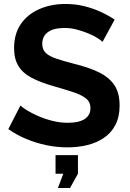

<svg xmlns="http://www.w3.org/2000/svg" viewBox="-20 -735 653 968"><path d="M497 -524Q490 -531 471.5 -543Q453 -555 426.5 -566Q400 -577 369 -585.5Q338 -594 306 -594Q250 -594 221.5 -573Q193 -552 193 -514Q193 -485 211 -468Q229 -451 265 -439Q301 -427 355 -413Q425 -396 476.5 -371.5Q528 -347 555.5 -307.5Q583 -268 583 -203Q583 -146 562 -105.5Q541 -65 504 -40Q467 -15 420 -3.5Q373 8 320 8Q267 8 214 -3Q161 -14 112 -34.5Q63 -55 22 -84L83 -203Q92 -194 115 -179.5Q138 -165 171 -150.5Q204 -136 243 -126Q282 -116 322 -116Q378 -116 407 -135Q436 -154 436 -189Q436 -221 413 -239Q390 -257 349 -270.5Q308 -284 252 -300Q185 -319 140 -342.5Q95 -366 73 -402Q51 -438 51 -492Q51 -565 85.5 -614.5Q120 -664 179 -689.5Q238 -715 310 -715Q360 -715 404.5 -704Q449 -693 488 -675Q527 -657 558 -636ZM272 213 299 141H260V47H373V141L333 213Z"/></svg>

Font: YasnoRaleway
Style: Bold
Weight: 700
Designer: Matt McInerney, Pablo Impallari, Rodrigo Fuenzalida
Foundry: Matt McInerney, Pablo Impallari, Rodrigo Fuenzalida
Version: Version 4.026